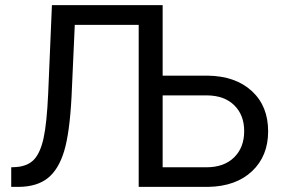

<svg xmlns="http://www.w3.org/2000/svg" viewBox="-20 -731 1111 751"><path d="M616.2 -710.9V-435.1H792.5Q900.9 -433.6 964.8 -375Q1028.8 -316.4 1028.8 -217.3Q1028.8 -120.6 965.8 -61.3Q902.8 -2 794.4 0H522.5V-633.8H272.5L259.8 -352.1Q252.4 -210.4 230.7 -139.2Q209 -67.9 167 -34.4Q125 -1 54.7 0H23.9V-76.7L43.5 -77.6Q88.9 -81.1 113.3 -107.2Q137.7 -133.3 150.4 -190.4Q163.1 -247.6 168.5 -366.2L183.1 -710.9ZM616.2 -357.9V-76.7H787.6Q856 -76.7 895.5 -115.2Q935.1 -153.8 935.1 -218.3Q935.1 -280.8 896.7 -318.8Q858.4 -356.9 791 -357.9Z"/></svg>

Font: Noboto
Style: Regular
Weight: 400
Designer: Google
Version: Version 2.001101; 2014